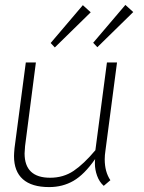

<svg xmlns="http://www.w3.org/2000/svg" viewBox="-20 -754 585 781"><path d="M37 -119Q37 -129 39 -151L85 -500H126L82 -160Q80 -138 80 -130Q80 -31 184 -31Q238 -31 279.5 -59Q321 -87 368 -143L415 -500H456L409 -142Q406 -123 406 -106Q406 -55 429 -21L402 2Q384 -14 375 -39Q366 -64 366 -89Q366 -102 367 -107Q323 -44 279 -18.5Q235 7 180 7Q109 7 73 -25Q37 -57 37 -119ZM186 -579 317 -733 349 -704 203 -561ZM359 -580 490 -734 522 -705 376 -562Z"/></svg>

Font: Bellota Text Light
Style: Italic
Weight: 300
Italic angle: -7.5°
Designer: Kemie Guaida
Foundry: Kemie Guaida
Version: Version 4.001